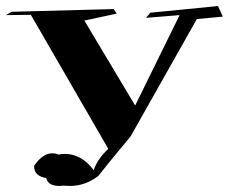

<svg xmlns="http://www.w3.org/2000/svg" viewBox="-23 -676 757 635"><path d="M208 -61 187 -62 174 -61Q136 -61 130 -87Q90 -94 90 -125V-128Q118 -169 150 -169Q160 -169 171 -165Q181 -167 191 -167Q247 -167 287 -113Q297 -147 335 -184L79 -627L-3 -626L15 -637L353 -646L363 -631L256 -608L424 -327L571 -626L460 -617L474 -634L698 -656L714 -621L628 -613L409 -225Q338 -140 302 -94Q259 -61 208 -61Z"/></svg>

Font: Xiangcui Kesong Xiangcui Kesong
Style: Regular
Weight: 400
Version: Version 1.501;March 28, 2024;FontCreator 14.0.0.2814 64-bit